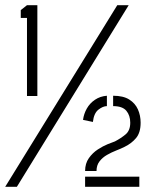

<svg xmlns="http://www.w3.org/2000/svg" viewBox="-20 -720 600 740"><path d="M84 -350V-651H60V-681L84 -700H124V-350ZM0 0 432 -700H476L45 0ZM338 -250 300 -258Q303 -281 314.5 -301.5Q326 -322 346 -335.5Q366 -349 392 -351V-311Q377 -311 359.5 -297.5Q342 -284 338 -250ZM308 -61Q308 -90 322.5 -110.5Q337 -131 357 -144Q377 -157 395.5 -164.5Q414 -172 423 -175Q446 -187 464 -202Q482 -217 482 -247Q482 -275 467 -293Q452 -311 416 -311V-351Q455 -351 478 -336.5Q501 -322 511.5 -298.5Q522 -275 522 -247Q522 -209 504.5 -188Q487 -167 460 -154Q446 -147 428 -140Q410 -133 392.5 -123Q375 -113 363.5 -98Q352 -83 352 -61ZM308 0V-39H517V0Z"/></svg>

Font: Stick No Bills Light
Style: Regular
Weight: 300
Version: Version 2.000